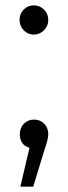

<svg xmlns="http://www.w3.org/2000/svg" viewBox="-20 -550 252 716"><path d="M144 -437Q128 -421 106 -421Q84 -421 68.5 -437Q53 -453 53 -476Q53 -499 68.5 -514.5Q84 -530 106 -530Q128 -530 144 -514.5Q160 -499 160 -476Q160 -453 144 -437ZM160 -50Q160 -31 146 8L104 146H56L90 1Q54 -9 54 -50Q54 -73 69 -88.5Q84 -104 107 -104Q130 -104 145 -88.5Q160 -73 160 -50Z"/></svg>

Font: Montserrat Alternates
Style: Regular
Weight: 400
Designer: Julieta Ulanovsky
Foundry: Julieta Ulanovsky
Version: Version 7.200;PS 007.200;hotconv 1.0.88;makeotf.lib2.5.64775